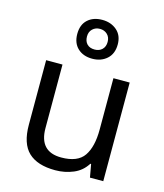

<svg xmlns="http://www.w3.org/2000/svg" viewBox="-121 -907 860 1008"><g transform="rotate(15 309.0 -403.5)"><path d="M533.2 -536.1V0H460.9L448.2 -70.8H443.8Q418 -28.8 372.1 -9.5Q326.2 9.8 273.9 9.8Q176.8 9.8 127.9 -36.6Q79.1 -83 79.1 -185.1V-536.1H168V-190.9Q168 -63 287.1 -63Q376 -63 410.4 -113Q444.8 -163.1 444.8 -256.8V-536.1ZM310.1 -606Q261.2 -606 231.2 -634Q201.2 -662.1 201.2 -711.9Q201.2 -762.2 231.2 -789.6Q261.2 -816.9 310.1 -816.9Q356.9 -816.9 388.9 -789.6Q420.9 -762.2 420.9 -712.9Q420.9 -662.1 389.4 -634Q357.9 -606 310.1 -606ZM310.1 -655.8Q335 -655.8 350.6 -670.9Q366.2 -686 366.2 -711.9Q366.2 -737.8 350.1 -752.9Q334 -768.1 310.1 -768.1Q286.1 -768.1 270 -752.9Q253.9 -737.8 253.9 -711.9Q253.9 -686 268.6 -670.9Q283.2 -655.8 310.1 -655.8Z"/></g></svg>

Font: Defago Noto Sans
Style: Regular
Weight: 400
Designer: John M. Durdin
Foundry: Lao IT Dev Co., Ltd.
Version: Version 1.000 2007 initial release